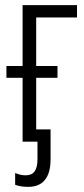

<svg xmlns="http://www.w3.org/2000/svg" viewBox="-20 -552 329 748"><path d="M90 176C147 176 177 140 177 69V-48H121V-249H204V-295H121V-484H280V-532H68V-295H5V-249H68V0H126V68C126 112 111 131 80 131C66 131 54 128 39 122V168C53 173 69 176 90 176Z"/></svg>

Font: Noto Sans Display Condensed Light
Style: Regular
Weight: 300
Width: 3
Designer: Monotype Design Team
Foundry: Monotype Imaging Inc.
Version: Version 1.900